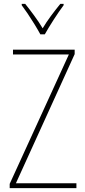

<svg xmlns="http://www.w3.org/2000/svg" viewBox="-20 -970 440 990"><path d="M374 0H30V-22L335 -689H47V-714H365V-691L62 -25H374ZM188 -793Q175 -817 157.5 -845.5Q140 -874 122.5 -900Q105 -926 92 -943V-950H110Q131 -924 156 -890Q181 -856 200 -824Q219 -856 242 -887Q265 -918 291 -950H308V-943Q285 -912 257.5 -869.5Q230 -827 211 -793Z"/></svg>

Font: Noto Sans Myanmar Condensed Thin
Style: Regular
Weight: 100
Width: 3
Designer: Monotype Design Team
Foundry: Monotype Imaging Inc.
Version: Version 2.107; ttfautohint (v1.8.4.7-5d5b)